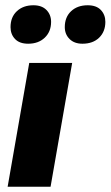

<svg xmlns="http://www.w3.org/2000/svg" viewBox="-20 -709 420 729"><path d="M9 0 91 -470H254L172 0ZM293 -543Q262 -543 244 -561Q226 -579 226 -606Q226 -644 250 -666.5Q274 -689 313 -689Q346 -689 363 -671Q380 -653 380 -626Q380 -589 356.5 -566Q333 -543 293 -543ZM87 -543Q54 -543 37 -561Q20 -579 20 -606Q20 -644 44 -666.5Q68 -689 107 -689Q139 -689 156.5 -671Q174 -653 174 -626Q174 -589 150 -566Q126 -543 87 -543Z"/></svg>

Font: Gantari ExtraBold
Style: Italic
Weight: 800
Italic angle: -10°
Designer: Anugrah Pasau
Foundry: Lafontype
Version: Version 1.000